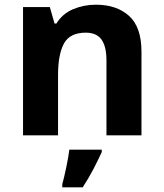

<svg xmlns="http://www.w3.org/2000/svg" viewBox="-20 -576 697 817"><path d="M388 -556Q476 -556 529 -508.5Q582 -461 582 -356V0H433V-319Q433 -378 412 -407.5Q391 -437 345 -437Q277 -437 252 -390.5Q227 -344 227 -257V0H78V-546H192L212 -476H220Q246 -518 291.5 -537Q337 -556 388 -556ZM413 71Q398 104 378 142.5Q358 181 332 221H245V208Q253 179 262 136Q271 93 275 61H413Z"/></svg>

Font: Noto Sans Vithkuqi
Style: Bold
Weight: 700
Version: Version 1.001; ttfautohint (v1.8.4.7-5d5b)